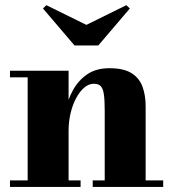

<svg xmlns="http://www.w3.org/2000/svg" viewBox="-20 -740 686 760"><path d="M251.5 -460V-26H299V0H19.5V-26H89.5V-434H19.5V-460ZM556.5 -319.5V-26H626V0H347V-26H394.5V-302.5Q394.5 -344.5 391 -367.5Q387.5 -390.5 378.2 -399.5Q369 -408.5 351.5 -408.5Q331.5 -408.5 313.5 -393.2Q295.5 -378 281.5 -351.8Q267.5 -325.5 259.5 -292.2Q251.5 -259 251.5 -223L230.5 -222.5Q230.5 -259.5 239.2 -302.2Q248 -345 268.8 -383Q289.5 -421 324.8 -445.5Q360 -470 413 -470Q469.5 -470 500.5 -450.5Q531.5 -431 544 -397Q556.5 -363 556.5 -319.5ZM275 -560 150 -706.5 163.5 -719.5 322 -641.5 480 -719.5 494 -706.5 369 -560Z"/></svg>

Font: Bodoni Moda 9pt ExtraBold
Style: Regular
Weight: 800
Designer: Owen Earl
Foundry: indestructible type
Version: Version 2.005